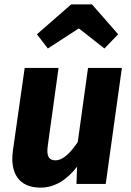

<svg xmlns="http://www.w3.org/2000/svg" viewBox="-20 -842 602 879"><path d="M199 -620 341 -712 458 -620 521 -685 401 -822H306L149 -685ZM165 17C233 17 288 -21 333 -79L330 0H464L538 -531H383L336 -192C307 -148 271 -108 234 -108C206 -108 191 -124 199 -177L248 -531H93L39 -152C25 -49 67 17 165 17Z"/></svg>

Font: Fira Sans
Style: Bold Italic
Weight: 700
Italic angle: -8°
Designer: bBox Type GmbH & Carrois Corporate GbR & Edenspiekermann AG
Foundry: bBox Type GmbH & Carrois Corporate GbR & Edenspiekermann AG
Version: Version 4.301;PS 004.301;hotconv 1.0.88;makeotf.lib2.5.64775